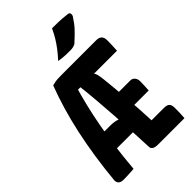

<svg xmlns="http://www.w3.org/2000/svg" viewBox="-273 -1041 1147 1147"><g transform="rotate(-45 300.0 -468.0)"><path d="M151 -1Q136 0 122 1Q108 2 93 2.5Q78 3 63 3Q42 3 31.5 -6Q21 -15 21 -34Q30 -129 43.5 -218Q57 -307 75 -390Q93 -473 115.5 -549Q138 -625 164 -693Q175 -696 188 -698.5Q201 -701 217 -701.5Q233 -702 254 -702H536Q560 -702 571.5 -690.5Q583 -679 583 -655Q583 -634 582 -611.5Q581 -589 580 -570H223L258 -596Q240 -535 224 -469.5Q208 -404 194.5 -331.5Q181 -259 170 -177Q159 -95 151 -1ZM268 -598 392 -599 383 -575Q392 -563 396 -548Q400 -533 403 -505Q408 -460 412 -415Q416 -370 420 -324Q424 -278 427 -229.5Q430 -181 432 -130H536Q562 -130 572.5 -119.5Q583 -109 583 -83Q583 -61 582.5 -40.5Q582 -20 580 0H356Q342 0 331.5 -3Q321 -6 315 -12.5Q309 -19 309 -27Q306 -95 302.5 -165.5Q299 -236 294 -308Q289 -380 283 -453Q277 -526 268 -598ZM67 -282H238Q257 -282 275 -278.5Q293 -275 305 -268L327 -280V-158H94Q81 -158 74 -172.5Q67 -187 67 -215ZM358 -388H511Q527 -388 538 -375.5Q549 -363 549 -343Q549 -323 548 -305Q547 -287 546 -268H358ZM400 -939Q431 -939 451 -938.5Q471 -938 489 -936.5Q507 -935 530 -932Q539 -930 541.5 -922Q544 -914 540 -904Q527 -884 516 -869Q505 -854 492.5 -840.5Q480 -827 464.5 -812Q449 -797 428 -778Q419 -773 408.5 -770.5Q398 -768 383 -768Q362 -768 346.5 -768.5Q331 -769 317.5 -770.5Q304 -772 288 -775Q313 -802 333 -828Q353 -854 369.5 -881Q386 -908 400 -939Z"/></g></svg>

Font: Rec Mono Semicasual
Style: Bold
Weight: 700
Version: Version 1.085; ttfautohint (v1.8.4.7-5d5b)